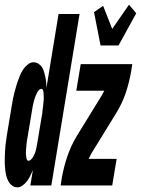

<svg xmlns="http://www.w3.org/2000/svg" viewBox="-46 -795 604 823"><path d="M29 8Q16 8 6 0.5Q-4 -7 -10 -18Q-16 -29 -19 -41.5Q-22 -54 -23.5 -66.5Q-25 -79 -25.5 -92Q-26 -105 -25.5 -118.5Q-25 -132 -24.5 -145Q-24 -158 -22.5 -171.5Q-21 -185 -19 -198Q-17 -211 -15 -225L5 -345Q7 -358 9.5 -371Q12 -384 15.5 -397Q19 -410 22.5 -422.5Q26 -435 30.5 -448Q35 -461 40.5 -473.5Q46 -486 53.5 -497.5Q61 -509 73 -518.5Q85 -528 97 -528Q109 -528 118.5 -522Q128 -516 134 -507Q140 -498 143 -486.5Q146 -475 148.5 -464Q151 -453 152 -441.5Q153 -430 153 -418L205 -735H295L174 0H84L95 -66Q90 -54 84 -42Q78 -30 70.5 -19.5Q63 -9 51.5 -0.5Q40 8 29 8ZM76 -106Q82 -106 87.5 -111.5Q93 -117 96.5 -123.5Q100 -130 103 -137Q106 -144 107.5 -150.5Q109 -157 110.5 -164Q112 -171 113 -177L133 -297Q134 -302 135 -307.5Q136 -313 136 -318Q136 -323 137 -328Q138 -333 138.5 -338Q139 -343 139.5 -348Q140 -353 140.5 -358.5Q141 -364 141.5 -369Q142 -374 141.5 -379Q141 -384 141 -389Q141 -394 140.5 -399Q140 -404 138 -409Q136 -414 131 -414Q126 -414 121 -409Q116 -404 113 -398Q110 -392 107.5 -386Q105 -380 103 -374Q101 -368 99.5 -362Q98 -356 96.5 -350Q95 -344 94 -338Q93 -332 92 -326L72 -206Q71 -201 70 -195.5Q69 -190 68.5 -184.5Q68 -179 67.5 -174Q67 -169 66.5 -163.5Q66 -158 65.5 -153Q65 -148 65 -142.5Q65 -137 65.5 -132Q66 -127 66.5 -122Q67 -117 69 -111.5Q71 -106 76 -106ZM385 -600 357 -743 396 -770 435 -671 507 -775 538 -738 462 -600ZM214 0 219 -33Q227 -78 242 -123Q257 -168 282 -210L389 -384Q392 -390 395 -395Q398 -400 401 -406H281L300 -520H521L516 -488Q508 -442 493 -397Q478 -352 452 -310L345 -136Q342 -130 339.5 -125Q337 -120 334 -114H454L435 0Z"/></svg>

Font: Iosevka Term Curly Hv Obl
Style: Regular
Weight: 900
Italic angle: -9°
Designer: Belleve Invis
Foundry: Belleve Invis
Version: Version 32.3.0